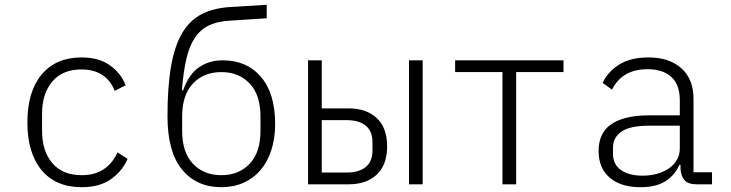

<svg xmlns="http://www.w3.org/2000/svg" viewBox="-20 -767 3040 799"><path d="M320 12Q212 12 153 -59Q94 -130 94 -258Q94 -386 153.5 -457Q213 -528 319 -528Q391 -528 437 -495.5Q483 -463 503 -412L457 -389Q441 -432 406 -455Q371 -478 319 -478Q240 -478 197.5 -427.5Q155 -377 155 -294V-222Q155 -139 197.5 -88.5Q240 -38 320 -38Q375 -38 412 -63Q449 -88 469 -133L511 -106Q489 -55 442 -21.5Q395 12 320 12Z M901 12Q798 12 737.5 -61.5Q677 -135 677 -284Q677 -407 692 -492Q707 -577 738.5 -630Q770 -683 820 -708.5Q870 -734 941 -738L1090 -747V-691L936 -681Q884 -678 849 -661Q814 -644 791 -610Q768 -576 755.5 -522Q743 -468 737 -391H742Q765 -457 807.5 -486.5Q850 -516 907 -516Q1007 -516 1066 -447Q1125 -378 1125 -251Q1125 -191 1109 -142Q1093 -93 1064 -59Q1035 -25 993.5 -6.5Q952 12 901 12ZM901 -38Q974 -38 1019 -85.5Q1064 -133 1064 -223V-282Q1064 -372 1019 -419.5Q974 -467 901 -467Q828 -467 783 -419.5Q738 -372 738 -282V-223Q738 -133 783 -85.5Q828 -38 901 -38Z M1262 -516H1319V-316H1430Q1505 -316 1548 -275.5Q1591 -235 1591 -158Q1591 -81 1548 -40.5Q1505 0 1430 0H1262ZM1423 -49Q1474 -49 1502 -72Q1530 -95 1530 -140V-176Q1530 -221 1502 -244Q1474 -267 1423 -267H1319V-49ZM1682 -516H1739V0H1682Z M2071 -467H1874V-516H2325V-467H2128V0H2071Z M2879 0Q2844 0 2829 -17Q2814 -34 2812 -63V-81H2807Q2790 -40 2751 -14Q2712 12 2645 12Q2564 12 2517.5 -27.5Q2471 -67 2471 -139Q2471 -173 2482.5 -200.5Q2494 -228 2519.5 -247Q2545 -266 2585 -276.5Q2625 -287 2683 -287H2809V-350Q2809 -415 2773.5 -447Q2738 -479 2675 -479Q2569 -479 2527 -394L2488 -422Q2508 -467 2555.5 -497.5Q2603 -528 2678 -528Q2766 -528 2816 -482.5Q2866 -437 2866 -356V-50H2943V0ZM2654 -36Q2687 -36 2715 -44Q2743 -52 2764 -66.5Q2785 -81 2797 -102Q2809 -123 2809 -149V-244H2683Q2602 -244 2566.5 -219.5Q2531 -195 2531 -153V-127Q2531 -82 2564.5 -59Q2598 -36 2654 -36Z"/></svg>

Font: IBM Plex Mono Light
Style: Regular
Weight: 300
Monospace: yes
Designer: Mike Abbink, Paul van der Laan, Pieter van Rosmalen
Foundry: Bold Monday
Version: Version 2.3